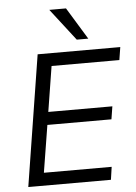

<svg xmlns="http://www.w3.org/2000/svg" viewBox="-61 -983 729 1030"><g transform="rotate(-5 303.0 -468.5)"><path d="M49 0 161 -705H606L595 -636H230L191 -392H536L525 -323H180L139 -69H504L494 0ZM377 -765 244 -937H334L439 -765Z"/></g></svg>

Font: Nunito Sans 12pt
Style: Italic
Weight: 400
Italic angle: -9°
Designer: Vernon Adams
Foundry: Vernon Adams
Version: Version 3.101;gftools[0.9.27]